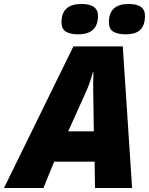

<svg xmlns="http://www.w3.org/2000/svg" viewBox="-76 -948 751 968"><path d="M294 -714H543L590 0H403L401 -133H197L143 0H-56ZM397 -286 394 -491Q393 -525 395 -583H392Q379 -534 362 -495L268 -286ZM234 -836Q234 -928 335 -928Q418 -928 418 -868Q418 -775 318 -775Q278 -775 256 -788.5Q234 -802 234 -836ZM473 -836Q473 -928 573 -928Q655 -928 655 -868Q655 -823 632.5 -799Q610 -775 557 -775Q517 -775 495 -788.5Q473 -802 473 -836Z"/></svg>

Font: Noto Sans Display Black
Style: Italic
Weight: 900
Italic angle: -12°
Designer: Monotype Design team
Foundry: Monotype Imaging Inc.
Version: Version 1.000